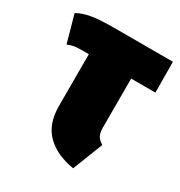

<svg xmlns="http://www.w3.org/2000/svg" viewBox="-147 -631 701 747"><g transform="rotate(30 203.5 -257.5)"><path d="M340 -116 287 19Q207 6 162.5 -38.5Q118 -83 118 -163V-396H99Q68 -396 54 -394Q40 -392 24 -385L-10 -507Q15 -521 50 -527.5Q85 -534 150 -534H416L417 -396H308V-177Q308 -153 315 -140Q322 -127 340 -116Z"/></g></svg>

Font: Fira Sans Extra Condensed Black
Style: Regular
Weight: 900
Width: 1
Designer: Carrois Corporate & Edenspiekermann AG
Foundry: Carrois Corporate GbR & Edenspiekermann AG
Version: Version 4.203